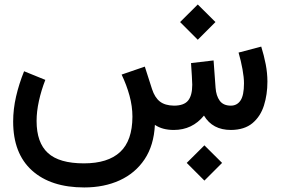

<svg xmlns="http://www.w3.org/2000/svg" viewBox="-20 -574 1239 848"><path d="M804.7 145.5 882.8 67.9 960.9 145.5 882.8 223.6ZM775.4 -476.6 853.5 -554.2 931.6 -476.6 853.5 -398.4ZM747.6 0Q697.3 0 664.1 -22.5Q659.7 67.9 618.7 129.4Q577.6 190.9 508.8 222.4Q439.9 253.9 352.1 253.9Q204.6 253.9 121.3 179Q38.1 104 38.1 -37.1Q38.1 -91.8 51 -147.9Q64 -204.1 86.4 -259.3L180.2 -221.2Q162.1 -174.8 151.9 -128.2Q141.6 -81.5 141.6 -39.6Q141.6 56.2 191.7 101.8Q241.7 147.5 350.6 147.5Q456.5 147.5 510.5 97.4Q564.5 47.4 564.9 -58.6Q564.9 -104.5 552 -151.6Q539.1 -198.7 517.1 -244.6L619.6 -279.8L651.4 -180.7Q663.6 -143.1 686.3 -125.5Q709 -107.9 748.5 -107.4Q792.5 -107.4 810.8 -129.9Q829.1 -152.3 829.1 -199.7Q829.1 -210.4 827.4 -238Q825.7 -265.6 823.7 -295.4L923.3 -307.1L932.1 -186.5Q934.6 -150.9 950.4 -129.2Q966.3 -107.4 999.5 -107.4Q1026.9 -107.4 1042.2 -130.1Q1057.6 -152.8 1057.6 -206.1Q1057.6 -231.9 1051 -268.3Q1044.4 -304.7 1033.7 -341.8L1133.8 -368.2Q1146 -329.1 1153.6 -290Q1161.1 -251 1161.1 -213.4Q1161.1 -156.7 1145.8 -108.2Q1130.4 -59.6 1095 -30Q1059.6 -0.5 1000 0Q918.5 0 880.9 -63.5Q829.1 0 747.6 0Z"/></svg>

Font: Vazir Medium WOL-UI
Style: Medium-WOL-UI
Weight: 500
Designer: Saber Rastikerdar
Foundry: Saber Rastikerdar
Version: Version 30.1.0